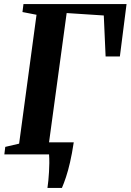

<svg xmlns="http://www.w3.org/2000/svg" viewBox="-20 -763 646 949"><path d="M214.5 166Q217 149.5 219 129.2Q221 109 222.2 87.2Q223.5 65.5 223.8 43.2Q224 21 222.5 0L184.5 -59.5H344.5Q336 -3 326.2 39.2Q316.5 81.5 306.2 112.2Q296 143 286 166ZM1.5 0 6 -37 74.5 -53 160.5 -690 91 -703.5 96 -743H605.5L572.5 -484H502L493 -686.5L309.5 -698.5L221.5 -53L334.5 -37L330.5 0Z"/></svg>

Font: Merriweather 60pt
Style: Bold Italic
Weight: 700
Italic angle: -7.8°
Version: Version 2.101